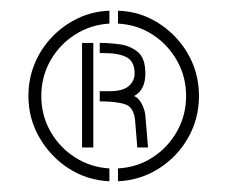

<svg xmlns="http://www.w3.org/2000/svg" viewBox="-20 -707 424 358"><path d="M184 -369Q142 -371 108 -393Q74 -415 53.5 -450.5Q33 -486 33 -528Q33 -560 44.5 -588Q56 -616 77 -638Q98 -660 125.5 -673Q153 -686 184 -687V-663Q149 -661 120 -642.5Q91 -624 74 -594Q57 -564 57 -528Q57 -492 74 -462Q91 -432 120 -413.5Q149 -395 184 -393ZM200 -369V-393Q236 -395 264.5 -413.5Q293 -432 310 -462Q327 -492 327 -528Q327 -564 310 -594Q293 -624 264.5 -642.5Q236 -661 200 -663V-687Q232 -686 259 -673Q286 -660 307 -638Q328 -616 339.5 -588Q351 -560 351 -528Q351 -486 331 -450.5Q311 -415 276.5 -393Q242 -371 200 -369ZM133 -432V-627H154V-432ZM236 -432 232 -481Q230 -507 213.5 -512.5Q197 -518 166 -518V-537H185Q209 -537 220 -546.5Q231 -556 231 -570Q231 -592 216.5 -600Q202 -608 174 -608H166V-627Q183 -627 202.5 -624.5Q222 -622 236.5 -610.5Q251 -599 251 -570Q251 -539 230 -528Q239 -524 244.5 -513Q250 -502 251 -492L256 -432Z"/></svg>

Font: Stick No Bills ExtraLight ExtraLight
Style: Regular
Weight: 250
Version: Version 2.000